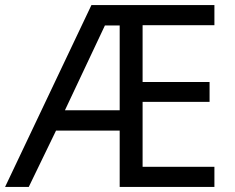

<svg xmlns="http://www.w3.org/2000/svg" viewBox="-21 -734 922 754"><path d="M821 0H449V-221H199L92 0H-1L338 -714H821V-635H539V-412H802V-334H539V-79H821ZM234 -301H449V-634H391Z"/></svg>

Font: Noto Sans Myanmar UI
Style: Regular
Weight: 400
Designer: Monotype Design Team
Foundry: Monotype Imaging Inc.
Version: Version 2.103; ttfautohint (v1.8.4.7-5d5b)